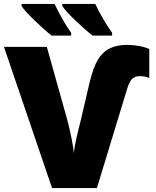

<svg xmlns="http://www.w3.org/2000/svg" viewBox="-20 -951 787 971"><path d="M624 -724.1Q651.9 -724.1 683.8 -718.3Q715.8 -712.4 734.9 -703.1V-556.2Q716.3 -565.9 686 -565.9Q660.2 -565.9 646.2 -549.8Q632.3 -533.7 622.1 -499L470.2 0H243.2L0 -713.9H216.8L321.8 -338.9Q329.6 -310.5 340.6 -257.6Q351.6 -204.6 353 -176.8Q356 -205.1 367.4 -255.9Q378.9 -306.6 387.2 -336.9L432.1 -529.8Q451.7 -610.4 474.9 -648.9Q498 -687.5 534.2 -705.8Q570.3 -724.1 624 -724.1ZM448.2 -771Q407.7 -802.7 358.4 -850.1Q309.1 -897.5 294.9 -920.9V-931.2H461.9Q478.5 -894.5 502.7 -853.8Q526.9 -813 546.9 -785.2V-771ZM241.2 -771Q200.7 -802.7 151.4 -850.8Q102.1 -898.9 88.9 -920.9V-931.2H255.9Q271.5 -897 296.1 -854Q320.8 -811 339.8 -785.2V-771Z"/></svg>

Font: Open Sans ExtBd
Style: Bold
Weight: 800
Foundry: Ascender Corporation
Version: Version 1.10